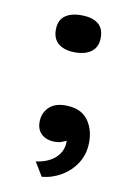

<svg xmlns="http://www.w3.org/2000/svg" viewBox="-68 -456 407 627"><g transform="rotate(10 135.5 -142.0)"><path d="M115 129 87 83Q130 77 153 54.5Q176 32 175 -1Q169 2 159.5 5.5Q150 9 137 9Q110 9 93.5 -5.5Q77 -20 77 -46Q77 -75 96 -94.5Q115 -114 151 -114Q201 -114 224.5 -84Q248 -54 248 -10Q248 30 229 60Q210 90 179.5 108Q149 126 115 129ZM151 -290Q117 -290 97 -305.5Q77 -321 77 -352Q77 -383 96.5 -398Q116 -413 151 -413Q187 -413 206.5 -398Q226 -383 226 -352Q226 -321 206 -305.5Q186 -290 151 -290Z"/></g></svg>

Font: Red Rose SemiBold
Style: Regular
Weight: 600
Designer: Jaikishan Patel
Version: Version 2.000